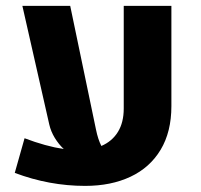

<svg xmlns="http://www.w3.org/2000/svg" viewBox="-20 -606 671 641"><path d="M552.2 -586.4V-251.5Q552.2 -166 516.4 -106.2Q480.5 -46.4 415.5 -15.9Q350.6 14.6 264.2 14.6Q144.5 14.6 29.3 -28.8L62 -144.5Q132.3 -117.7 192.9 -108.4Q175.8 -124.5 162.8 -145.8Q149.9 -167 144.5 -190.4L54.7 -586.4H214.4L300.3 -174.3Q307.1 -140.6 318.4 -118.7Q354.5 -134.3 373.8 -165.8Q393.1 -197.3 393.1 -243.7V-586.4Z"/></svg>

Font: Heebo ExtraBold
Style: Regular
Weight: 800
Designer: Oded Ezer
Foundry: Meir Sadan
Version: Version 2.001; ttfautohint (v1.5.14-ce02) -l 8 -r 50 -G 200 